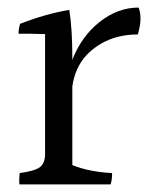

<svg xmlns="http://www.w3.org/2000/svg" viewBox="-20 -536 393 507"><path d="M171 -385V-378Q195 -440 243 -478Q291 -516 346 -516Q351 -504 351 -486.5Q351 -469 344 -445Q261 -445 208 -390Q178 -357 171 -308V-100Q216 -82 276 -79Q276 -60 272 -49H31Q30 -61 32 -79Q70 -84 84.5 -94Q99 -104 99 -129V-446Q70 -447 54 -447Q38 -447 29 -447Q29 -459 33 -473Q99 -499 163 -510Q171 -459 171 -385Z"/></svg>

Font: Halant
Style: Regular
Weight: 400
Designer: Hitesh Malaviya (Devanagari), Satya Rajpurohit (Latin)
Foundry: Indian Type Foundry
Version: Version 1.100;PS 1.0;hotconv 1.0.78;makeotf.lib2.5.61930; tt